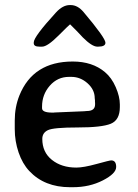

<svg xmlns="http://www.w3.org/2000/svg" viewBox="-20 -741 552 769"><path d="M360.8 -322.8V-329.1L360.4 -332.5V-338.9Q359.4 -344.7 359.4 -347.7Q359.4 -381.8 330.6 -407.5Q301.8 -433.1 266.1 -433.1H256.3Q210.4 -433.1 179.4 -397.7Q148.4 -362.3 148.4 -314V-307.6Q148.4 -290 189.5 -290H195.3L198.7 -290.5L316.4 -295.4L328.1 -296.4Q360.8 -296.4 360.8 -322.8ZM148.9 -554.2H137.7Q115.2 -554.2 115.2 -567.9V-571.3Q115.2 -593.8 204.1 -690.9Q231.4 -720.7 259.3 -720.7H263.2Q291 -720.7 314.5 -692.9Q402.3 -588.9 402.3 -569.8Q402.3 -554.2 373.5 -554.2H369.6Q348.6 -554.2 311.5 -591.3Q305.7 -597.2 301.5 -602.1Q297.4 -606.9 286.1 -618.2L260.7 -643.6Q259.3 -643.6 214.6 -598.9Q169.9 -554.2 148.9 -554.2ZM272 8.8H260.3Q158.2 8.8 97.2 -56.2Q69.8 -85.4 54.4 -130.6Q39.1 -175.8 39.1 -223.6V-258.3Q39.1 -312 57.6 -358.4Q112.3 -494.6 271.5 -494.6Q350.1 -494.6 400.4 -452.1Q427.2 -429.7 443.6 -391.8Q460 -354 460 -322.8V-312Q460 -260.3 423.8 -245.4Q387.7 -230.5 291 -230.5Q194.3 -230.5 171.9 -219.7Q149.4 -209 149.4 -184.6Q149.4 -131.3 188 -100.6Q226.6 -69.8 285.6 -69.8Q314.5 -69.8 366.7 -84.2Q418.9 -98.6 425.3 -98.6Q445.3 -98.6 445.3 -72.3Q445.3 -45.9 392.1 -18.6Q338.9 8.8 272 8.8Z"/></svg>

Font: Averia Libre
Style: Regular
Weight: 400
Version: Version 1.002